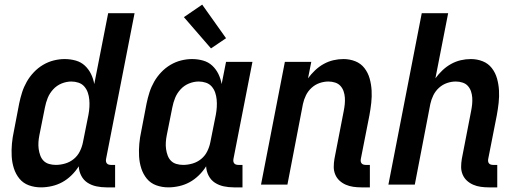

<svg xmlns="http://www.w3.org/2000/svg" viewBox="-20 -797 2240 829"><path d="M157 12Q129 12 104.5 3Q80 -6 64 -25.5Q48 -45 40 -70Q32 -95 30.5 -122Q29 -149 31.5 -176.5Q34 -204 40 -231L63 -351Q68 -375 75.5 -398.5Q83 -422 95.5 -444Q108 -466 126 -485Q144 -504 166 -517Q188 -530 212 -536Q236 -542 259 -542Q284 -542 307 -535.5Q330 -529 346.5 -513.5Q363 -498 373 -477.5Q383 -457 387 -434L447 -740H561L438 -111Q437 -106 437.5 -101Q438 -96 441 -92Q444 -88 449 -86.5Q454 -85 459 -85H477V12H440Q417 12 396 7.5Q375 3 358 -8Q341 -19 331 -38Q321 -57 320 -79Q307 -58 288.5 -40Q270 -22 249 -10.5Q228 1 204 6.5Q180 12 157 12ZM221 -85Q241 -85 261.5 -91Q282 -97 298.5 -110.5Q315 -124 324.5 -143Q334 -162 338 -182L362 -302Q365 -318 366 -334.5Q367 -351 365.5 -367Q364 -383 359 -397.5Q354 -412 344 -423.5Q334 -435 319 -440Q304 -445 288 -445Q267 -445 246 -436.5Q225 -428 209.5 -411Q194 -394 186 -374Q178 -354 174 -333L150 -213Q147 -198 146 -183Q145 -168 147 -153.5Q149 -139 154 -125.5Q159 -112 168.5 -102.5Q178 -93 192 -89Q206 -85 221 -85Z M707 12Q679 12 654.5 3Q630 -6 614 -25.5Q598 -45 590 -70Q582 -95 580.5 -122Q579 -149 581.5 -176.5Q584 -204 590 -231L613 -351Q618 -375 625.5 -398.5Q633 -422 645.5 -444Q658 -466 676 -485Q694 -504 716 -517Q738 -530 762 -536Q786 -542 809 -542Q834 -542 857 -535.5Q880 -529 896.5 -513.5Q913 -498 923 -477.5Q933 -457 937 -434L956 -530H1070L988 -111Q987 -106 987.5 -101Q988 -96 991 -92Q994 -88 999 -86.5Q1004 -85 1009 -85H1027V12H990Q967 12 946 7.5Q925 3 908 -8Q891 -19 881 -38Q871 -57 870 -79Q857 -58 838.5 -40Q820 -22 799 -10.5Q778 1 754 6.5Q730 12 707 12ZM771 -85Q791 -85 811.5 -91Q832 -97 848.5 -110.5Q865 -124 874.5 -143Q884 -162 888 -182L912 -302Q915 -318 916 -334.5Q917 -351 915.5 -367Q914 -383 909 -397.5Q904 -412 894 -423.5Q884 -435 869 -440Q854 -445 838 -445Q817 -445 796 -436.5Q775 -428 759.5 -411Q744 -394 736 -374Q728 -354 724 -333L700 -213Q697 -198 696 -183Q695 -168 697 -153.5Q699 -139 704 -125.5Q709 -112 718.5 -102.5Q728 -93 742 -89Q756 -85 771 -85Z M891 -588 774 -723 853 -777 956 -632Z M1540 12Q1522 12 1505 9.5Q1488 7 1473 0.5Q1458 -6 1446 -17Q1434 -28 1427.5 -43.5Q1421 -59 1421 -76Q1421 -93 1424 -111L1464 -317Q1467 -332 1468.5 -346.5Q1470 -361 1469 -375.5Q1468 -390 1463.5 -403Q1459 -416 1450 -426Q1441 -436 1427 -440.5Q1413 -445 1398 -445Q1379 -445 1360 -438.5Q1341 -432 1325.5 -418Q1310 -404 1301 -385.5Q1292 -367 1288 -348L1221 0H1107L1210 -530H1324L1310 -459Q1324 -478 1341 -494Q1358 -510 1378 -521Q1398 -532 1419.5 -537Q1441 -542 1463 -542Q1490 -542 1514 -532.5Q1538 -523 1553.5 -503Q1569 -483 1576 -458Q1583 -433 1584.5 -406.5Q1586 -380 1583 -353Q1580 -326 1575 -299L1538 -111Q1537 -106 1537.5 -101Q1538 -96 1541 -92Q1544 -88 1549 -86.5Q1554 -85 1559 -85H1577V12Z M2090 12Q2072 12 2055 9.5Q2038 7 2023 0.5Q2008 -6 1996 -17Q1984 -28 1977.5 -43.5Q1971 -59 1971 -76Q1971 -93 1974 -111L2014 -317Q2017 -332 2018.5 -346.5Q2020 -361 2019 -375.5Q2018 -390 2013.5 -403Q2009 -416 2000 -426Q1991 -436 1977 -440.5Q1963 -445 1948 -445Q1929 -445 1910 -438.5Q1891 -432 1875.5 -418Q1860 -404 1851 -385.5Q1842 -367 1838 -348L1771 0H1657L1801 -740H1915L1860 -459Q1874 -478 1891 -494Q1908 -510 1928 -521Q1948 -532 1969.5 -537Q1991 -542 2013 -542Q2040 -542 2064 -532.5Q2088 -523 2103.5 -503Q2119 -483 2126 -458Q2133 -433 2134.5 -406.5Q2136 -380 2133 -353Q2130 -326 2125 -299L2088 -111Q2087 -106 2087.5 -101Q2088 -96 2091 -92Q2094 -88 2099 -86.5Q2104 -85 2109 -85H2127V12Z"/></svg>

Font: Lode
Style: Bold Italic
Weight: 700
Italic angle: -11°
Monospace: yes
Designer: Belleve Invis
Foundry: Belleve Invis
Version: Version 29.2.0; ttfautohint (v1.8.3)